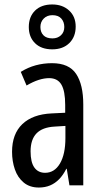

<svg xmlns="http://www.w3.org/2000/svg" viewBox="-20 -830 456 860"><path d="M213 -547Q289 -547 321 -499Q353 -451 353 -362V0H291L279 -74H277Q263 -46 245 -27.5Q227 -9 204.5 0.5Q182 10 154 10Q113 10 86 -12.5Q59 -35 46.5 -71.5Q34 -108 34 -150Q34 -230 80 -274Q126 -318 211 -322L272 -325V-360Q272 -422 255 -451Q238 -480 200 -480Q178 -480 153 -472Q128 -464 99 -447L73 -508Q105 -528 140 -537.5Q175 -547 213 -547ZM225 -263Q170 -260 143.5 -232.5Q117 -205 117 -152Q117 -103 134 -79.5Q151 -56 182 -56Q224 -56 248.5 -97.5Q273 -139 273 -212V-266ZM214 -609Q165 -609 137 -636.5Q109 -664 109 -709Q109 -755 137 -782.5Q165 -810 214 -810Q260 -810 289.5 -783Q319 -756 319 -711Q319 -665 290.5 -637Q262 -609 214 -609ZM215 -658Q238 -658 253 -672Q268 -686 268 -709Q268 -732 254.5 -747Q241 -762 215 -762Q191 -762 176 -747Q161 -732 161 -709Q161 -686 174.5 -672Q188 -658 215 -658Z"/></svg>

Font: Noto Sans Khmer ExtraCondensed
Style: Regular
Weight: 400
Width: 2
Designer: Danh Hong and the Monotype Design Team
Foundry: Monotype Imaging Inc.
Version: Version 2.004